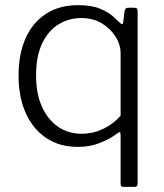

<svg xmlns="http://www.w3.org/2000/svg" viewBox="-20 -560 637 745"><path d="M500 -530Q508 -530 511 -527Q514 -524 514 -515V153Q514 165 503 165H457Q448 165 448 153V-33Q448 -45 445.5 -47Q443 -49 433 -41Q407 -21 368 -5.5Q329 10 282 10Q211 10 159.5 -24.5Q108 -59 80 -121Q52 -183 52 -267Q52 -350 79 -411Q106 -472 158 -506Q210 -540 282 -540Q335 -540 367.5 -526.5Q400 -513 418.5 -496.5Q437 -480 447 -470Q456 -461 458 -473L463 -515Q465 -524 468 -527Q471 -530 480 -530ZM448 -352Q448 -387 428 -418.5Q408 -450 374 -470Q340 -490 295 -490Q248 -490 208 -466Q168 -442 144 -392.5Q120 -343 120 -268Q120 -196 143 -145.5Q166 -95 205.5 -68Q245 -41 297 -41Q340 -41 379.5 -59.5Q419 -78 448 -111Z"/></svg>

Font: Libre Franklin Thin Light
Style: Regular
Weight: 300
Version: Version 3.000